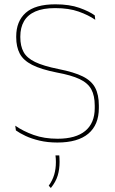

<svg xmlns="http://www.w3.org/2000/svg" viewBox="-20 -668 548 912"><path d="M252.5 9Q206 9 168 0Q130 -9 101.8 -22.2Q73.5 -35.5 55.5 -48.5L52.5 -71Q89.5 -45 139.8 -27Q190 -9 253.5 -9Q340 -9 385 -46.2Q430 -83.5 430 -154.5V-166.5Q430 -214 413.5 -244Q397 -274 357.8 -292.5Q318.5 -311 250 -323.5Q174.5 -338.5 132.5 -360Q90.5 -381.5 73.8 -413.5Q57 -445.5 57 -491.5V-494.5Q57 -567 102.2 -607.2Q147.5 -647.5 243 -647.5Q310 -647.5 357 -630.8Q404 -614 430 -595L432.5 -574Q400 -596.5 353.5 -613Q307 -629.5 242 -629.5Q184.5 -629.5 148 -613.5Q111.5 -597.5 94 -567.2Q76.5 -537 76.5 -494.5V-491.5Q76.5 -449.5 92 -421Q107.5 -392.5 146.8 -373.5Q186 -354.5 258 -340Q332 -325.5 373.5 -304.8Q415 -284 432.2 -251Q449.5 -218 449.5 -167V-154.5Q449.5 -75 399.5 -33Q349.5 9 252.5 9ZM261.5 70Q262 75 262.5 83Q263 91 263 101Q263 136.5 254 166.2Q245 196 221.5 225L211.5 214Q229.5 189 237.5 161.5Q245.5 134 245.5 101.5Q245.5 93 245 85.2Q244.5 77.5 243.5 70Z"/></svg>

Font: Anek Latin Medium Thin
Style: Regular
Weight: 250
Version: Version 1.003